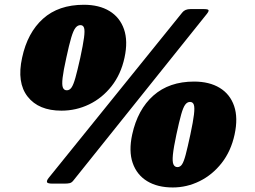

<svg xmlns="http://www.w3.org/2000/svg" viewBox="-20 -788 1095 825"><path d="M75 -540Q98 -647.5 164.8 -707.5Q231.5 -767.5 340.5 -767.5Q406 -767.5 450.5 -740.5Q495 -713.5 512.8 -662.5Q530.5 -611.5 515 -540Q499.5 -468.5 459.2 -417.5Q419 -366.5 363 -339.5Q307 -312.5 244 -312.5Q146 -312.5 98.8 -372.8Q51.5 -433 75 -540ZM798.5 -749H855.5Q874 -749 876 -744.5Q878 -740 869 -728.5L295 -12Q288 -3 279.2 -1Q270.5 1 256 1H205.5Q183 1 181.8 -6Q180.5 -13 189.5 -24L763 -734Q774.5 -749 798.5 -749ZM265 -540Q252.5 -484 249 -453.8Q245.5 -423.5 250.2 -411.8Q255 -400 267 -400Q279 -400 287.2 -411.8Q295.5 -423.5 304 -453.8Q312.5 -484 325 -540Q337 -596 341 -626.2Q345 -656.5 341.2 -668.2Q337.5 -680 325.5 -680Q313.5 -680 304.2 -668.2Q295 -656.5 286 -626.2Q277 -596 265 -540ZM548 -210Q571.5 -317.5 639.2 -377.5Q707 -437.5 814 -437.5Q879.5 -437.5 924 -410.5Q968.5 -383.5 986 -332.5Q1003.5 -281.5 988 -210Q972.5 -138.5 932.5 -87.5Q892.5 -36.5 837.5 -9.5Q782.5 17.5 722.5 17.5Q657 17.5 612.5 -9.5Q568 -36.5 550.2 -87.5Q532.5 -138.5 548 -210ZM738 -210Q726 -154 723 -123.8Q720 -93.5 725.2 -81.8Q730.5 -70 742.5 -70Q754.5 -70 762.2 -81.8Q770 -93.5 778 -123.8Q786 -154 798 -210Q810 -266 813.5 -296.2Q817 -326.5 812.8 -338.2Q808.5 -350 796.5 -350Q784.5 -350 775.8 -338.2Q767 -326.5 758.5 -296.2Q750 -266 738 -210Z"/></svg>

Font: Besley* Narrow Fatface
Style: Italic
Weight: 900
Width: 4
Italic angle: -13°
Designer: Owen Earl
Foundry: indestructible type*
Version: Version 3.000; ttfautohint (v1.8.3)